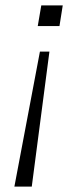

<svg xmlns="http://www.w3.org/2000/svg" viewBox="-20 -507 304 707"><path d="M33 180 127 -317H162L97 180ZM119 -411 132 -487H211L199 -411Z"/></svg>

Font: Nunito Sans 10pt Expanded ExtraLight
Style: Italic
Weight: 250
Width: 7
Italic angle: -9°
Designer: Vernon Adams
Foundry: Vernon Adams
Version: Version 3.101;gftools[0.9.27]